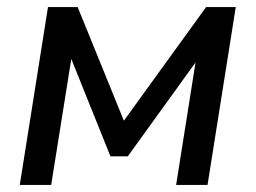

<svg xmlns="http://www.w3.org/2000/svg" viewBox="-20 -524 724 544"><path d="M36 0 116 -504H200L331 -182L564 -504H648L568 0H479L534 -347L342 -81H293L182 -357L125 0Z"/></svg>

Font: Winston Medium
Style: Italic
Weight: 500
Italic angle: -9°
Designer: Original fonts by Vernon Adams / Changes by Cristiano Sobral
Foundry: Original fonts by Vernon Adams / Changes by Cristiano Sobral
Version: Version 2.503;July 17, 2020;FontCreator 13.0.0.2655 64-bit